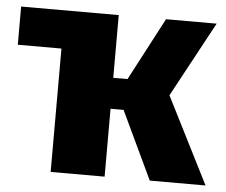

<svg xmlns="http://www.w3.org/2000/svg" viewBox="-44 -582 743 631"><g transform="rotate(5 328.0 -266.5)"><path d="M512 -285 646 -533H479L370 -326H323V-532L324 -533H1V-407H145V0H323V-224H366L472 0H656Z"/></g></svg>

Font: Fira Sans ExtraBold
Style: Regular
Weight: 800
Designer: bBox Type GmbH & Carrois Corporate GbR & Edenspiekermann AG
Foundry: bBox Type GmbH & Carrois Corporate GbR & Edenspiekermann AG
Version: Version 4.300;PS 004.300;hotconv 1.0.88;makeotf.lib2.5.64775